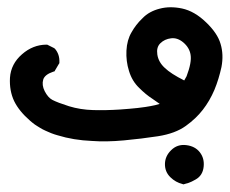

<svg xmlns="http://www.w3.org/2000/svg" viewBox="-20 -203 618 516"><path d="M470.2 291.5Q452.1 287.1 438 273.4Q422.9 258.8 423.3 237.3Q423.8 216.3 439.9 200.7Q456.5 184.1 480.5 187Q504.4 189.9 517.1 206.3Q529.8 222.7 527.3 245.1Q524.9 268.6 505.9 279.3Q502.9 280.8 500.5 282.2Q498 283.7 495.4 284.9Q492.7 286.1 490.2 287.1Q487.8 288.1 485.1 289.1Q482.4 290 479.7 290.5Q477.1 291 474.6 292L472.7 292.5ZM227.1 175.8Q177.7 173.8 134.8 160.6Q130.4 159.2 126.2 158Q122.1 156.7 117.9 155Q113.8 153.3 109.9 151.6Q106 149.9 102.1 148.2Q98.1 146.5 94.5 144.5Q90.8 142.6 87.4 140.4Q84 138.2 80.3 136Q76.7 133.8 73.5 131.6Q70.3 129.4 67.1 126.7Q64 124 61 121.6Q31.2 95.7 18.1 68.8Q4.9 41 6.8 5.9Q9.3 -31.2 39.1 -57.1Q46.4 -63.5 54.2 -68.4Q62 -73.2 70.1 -76.4Q78.1 -79.6 86.9 -81.3Q95.7 -83 104.5 -83H106.9L108.9 -82L124.5 -74.2L126 -73.2L127.4 -72.3Q140.6 -57.1 139.6 -35.6V-33.2L138.2 -31.2L128.4 -14.6L126.5 -11.2L123 -10.3Q111.3 -6.3 104.7 -1Q98.1 4.4 96.2 10.7Q91.8 25.4 100.1 42Q108.9 59.1 120.6 65.4Q134.8 72.8 165.5 82.5Q195.8 91.8 230 92.8Q264.6 93.8 302.7 91.3Q315.4 90.3 327.1 89.4Q338.9 88.4 349.9 87.2Q360.8 85.9 370.6 84.5Q377 83.5 383.8 82.3Q390.6 81.1 397 79.6Q403.3 78.1 409.2 76.2Q398.9 69.3 389.6 62.5Q380.4 56.6 371.6 49.3Q362.8 42 354 33.2Q335 15.1 326.7 -12.2Q318.4 -38.6 319.8 -66.9Q321.3 -95.7 333.5 -116.2Q338.9 -126 346.2 -135.5Q353.5 -145 362.8 -153.8Q372.1 -163.6 383.8 -169.9Q395.5 -176.3 409.2 -179.7Q436.5 -187 469.2 -180.2Q502.9 -172.9 533.7 -143.1Q564.5 -113.8 572.8 -85Q581.5 -56.2 575.2 -22.9Q571.8 -7.3 567.1 8.1Q562.5 23.4 556.2 38.6Q543.5 68.4 525.1 92Q506.8 115.7 479.5 135.3Q451.2 155.8 404.8 163.1Q360.4 169.9 313 174.3Q265.1 178.7 227.1 175.8ZM481.4 2Q495.6 -35.2 492.2 -55.7Q489.3 -74.7 472.7 -88.9Q457 -102.1 439.9 -100.1Q431.2 -99.1 423.8 -95.7Q416.5 -92.3 410.6 -86.4Q399.9 -75.7 402.8 -56.6Q405.8 -36.1 422.9 -20.5Q439 -4.9 475.1 13.2Z"/></svg>

Font: NaikaiFont
Style: Bold
Weight: 700
Version: Version 1.89